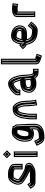

<svg xmlns="http://www.w3.org/2000/svg" viewBox="1606 -2422 1006 4259"><g transform="rotate(-90 2109.5 -292.0)"><path d="M492 -250C466.9 -258.4 439.7 -274.1 418 -285C400.6 -294.5 378.1 -303.3 362 -314L348 -324C325.7 -341.3 291.3 -359.7 272 -379H270C267 -380.5 265.2 -383.4 264 -387V-393C268.7 -411.7 271.8 -428.6 280 -443C286.6 -458.4 302.1 -493 324 -493C328 -493.7 331.3 -494 334 -494H407C414.2 -492.8 425.2 -491.4 432 -490C439.5 -490 452 -484.5 460 -481L476 -473L482 -469V-293H605V-472C605 -541.4 561.3 -571.9 511 -592C490 -603.2 464 -611.3 437 -614L417 -616C410.3 -616.7 403.7 -617 397 -617H334C310.1 -617 290.1 -613.5 272 -605C214.8 -583.6 184.1 -531.3 160 -477C135.8 -424.6 135.2 -352 168 -311C195.6 -274.1 237.6 -252.8 276 -224C300.4 -205 331.1 -193 359 -177C383.7 -163.3 413.8 -148.3 444 -137C441.3 -136.3 439 -135.7 437 -135L421 -133C415.7 -132.3 410.7 -132 406 -132C400 -131.3 394 -131 388 -131H195C193.7 -131 192.3 -131.3 191 -132H190L151 -189L50 -119C63.2 -99.2 78 -81 90 -60C109.5 -31.5 148 -8 195 -8H388C395.3 -8 403 -8.3 411 -9C460 -9 502.9 -22.7 535 -42L553 -52C572.1 -62.6 586.9 -70.9 602 -88C631.7 -120.2 638.1 -162.5 611 -201C590.3 -229.8 564.5 -239.8 523 -244C513.1 -244 498.9 -250 492 -250ZM388 -33H195C156.5 -33 125.8 -52.7 111.2 -73.3C102.8 -87.9 93.1 -101.4 84.9 -112.8L144.6 -154.1L176.8 -107H186.9C189.5 -106.3 192.2 -106 195 -106H388C394.4 -106 401.3 -106.4 407.4 -107C414.7 -107.1 418.1 -107.4 424.1 -108.2L442.6 -110.5C445.2 -111.4 446.6 -111.9 450.1 -112.7L527.9 -132.2L452.8 -160.4C424.3 -171.1 394.9 -185.6 371.3 -198.8C341.4 -215.9 312 -227.7 291.2 -243.9C249.6 -275 211.5 -294.7 187.8 -326.3C163.1 -357.2 161.3 -420.1 182.8 -466.7C206.6 -520.3 234 -564.1 280.8 -581.6C296.3 -587.4 310.7 -592 334 -592H397C402.8 -592 408.7 -591.7 414.5 -591.1L434.5 -589.1C458.8 -586.7 482.2 -579 500.4 -569.3C548.2 -550.2 580 -528.2 580 -472V-318H507V-482.4L488.6 -494.7L470.7 -503.6C462.5 -507.2 449.4 -513.6 434.8 -514.9C425.9 -516.6 416.1 -517.8 409.1 -519H334C330.1 -519 324.9 -518.4 322 -518C276.1 -514.1 262.1 -464.7 257.6 -454.1C245.7 -432.1 243.8 -415.3 239 -396.1V-382.9C242.3 -373.2 246.2 -363 260.1 -356C280.4 -338.7 313.3 -319.3 333.1 -304L347.8 -293.4C368.3 -279.8 389.9 -271.8 406.4 -262.8C429.1 -251.5 457.8 -235.1 487.9 -225H491.3C494.6 -224.4 509.2 -219.5 521.5 -219C559.6 -215.1 575.3 -207.8 590.6 -186.5C610.5 -158.3 606.8 -130.1 583.4 -104.7C570.8 -90.4 560.3 -84.7 540.9 -73.9L522.5 -63.7C493.5 -46.2 455.5 -34 411 -34H410C402.4 -33.4 394.8 -33 388 -33ZM408.3 -34H411C447.9 -34 480.4 -43.9 507.9 -60.4L526.4 -70.7C546 -81.5 554.5 -85.9 567.2 -100.3C591 -126.1 596.1 -160.1 574.5 -190.8C558.8 -212.6 548.7 -215.8 519.2 -219C502.2 -220.2 494 -223.1 486.9 -225H482C447.2 -236.6 415.8 -254.1 392.3 -265.8C376.8 -274.3 354.8 -282.2 332.3 -297.2L317.3 -307.9C298.5 -322.6 265.8 -342.2 245.5 -359C229 -368.9 226.5 -376.9 224 -384.4V-394.9C228.7 -413.8 231.1 -431 241.8 -450.4C244.9 -457.7 251 -511.6 317.6 -517.8C322.2 -518.4 327.7 -519 334 -519H412.2C421 -517.5 426.9 -516.9 439.7 -514.7C463.9 -511.9 475.5 -504.8 484.1 -501L503.2 -491.4L522 -478.9V-318H565V-472C565 -533.6 531.3 -554.2 489.4 -570.9C471 -578.3 452.1 -587.2 430.7 -589.3L410.7 -591.3C406.1 -591.8 401.5 -592 397 -592H334C315.3 -592 305.6 -589.5 294.4 -584.2C254 -569.1 223.3 -526.1 198.5 -470.2C176.4 -422.2 178.1 -354.3 204 -321.9C228 -289.9 264.3 -271.8 307 -239.8C326.5 -224.6 354.6 -213.4 385.8 -195.6C408.8 -182.8 437.7 -168.5 464.6 -158.4L533.7 -132.5L458.9 -113.8C455.3 -112.9 453.8 -112.3 450.6 -111.2L428.8 -108.5C422.3 -107.7 418 -107.3 409.7 -107C403.6 -106.5 395.1 -106 388 -106H195C194 -106 183.9 -106.8 182.5 -107H163.6L138.8 -143.2L96.9 -114.2C106.9 -100.2 117 -87 127.2 -69.2C143.3 -46.4 170.9 -33 195 -33H388C394 -33 401.6 -33.4 408.3 -34Z M758 -44V39H881V-44C881 -52 880.3 -59.7 879 -67V-489H756V-71C756 -62.1 758 -51.6 758 -44ZM728 -643 818 -553 905 -640 815 -730ZM856 -44V14H783V-44C783 -55.4 781 -65.4 781 -71V-464H854V-64.7C855.2 -58.3 856 -51.5 856 -44ZM763.4 -643 815 -694.6 869.6 -640 818 -588.4ZM839 -65.6V-464H796V-71C796 -64.2 798 -54 798 -44V14H841V-44C841 -51.7 840.2 -58.9 839 -65.6ZM775.2 -643 818 -600.2 857.8 -640 815 -682.8Z M1356 -405V-400C1356 -394.7 1355.7 -388.7 1355 -382C1351.4 -335.5 1346.4 -289.9 1335 -248C1330.2 -232.1 1324.3 -199.4 1315 -187C1308.8 -177.7 1300 -165 1285 -165C1279.7 -164.3 1274.7 -164 1270 -164C1255.2 -165.6 1230.3 -167.8 1227 -181C1220.4 -198.6 1219 -220.1 1219 -245C1219 -267.6 1221.8 -271.1 1225 -297C1228.9 -328.6 1243 -355.4 1258.5 -376C1269.5 -390.7 1282.4 -411 1308 -411C1314.7 -411 1321 -410.7 1327 -410C1329.7 -410 1334.7 -409.3 1342 -408ZM1479 -437 1442 -494 1446 -511 1369 -528C1353.7 -531.3 1341 -533 1331 -533C1323 -533.7 1315.3 -534 1308 -534C1253.2 -534 1215.6 -512 1187 -482C1146.1 -441.1 1113.1 -384.8 1103 -314C1098.7 -284 1096 -278.5 1096 -247C1096 -233 1096.3 -220 1097 -208C1101.3 -130.2 1133.9 -77.5 1194 -56C1251.4 -33 1328.6 -38.7 1370 -69V-21C1368.8 -10.5 1366.5 0.7 1365 10C1361.7 14.7 1358.7 19.3 1356 24C1340 40 1316.6 54.8 1288 58L1270 62C1252.1 64.2 1218.4 68 1197 68C1186.4 68 1168.9 65.9 1165 58C1158 49.3 1151.1 35.2 1146 26L1114 -38L1004 17L1036 81C1046.2 99.8 1056.8 121.7 1071 137C1097.7 169.4 1139.3 191 1197 191C1223.4 191 1266.9 186.9 1290 183L1314 179C1374.6 165 1427.2 136.5 1458 92L1468 78C1483 54.1 1490.8 21.8 1493 -14V-82C1493.7 -97.3 1493.5 -114.7 1492.5 -134C1489.7 -188.6 1487.7 -259.2 1485 -314C1483.3 -346.3 1479 -381.8 1479 -413ZM1381 -425.2V-400C1381 -393.8 1380.6 -386.5 1379.9 -379.8C1376.3 -333.3 1371.3 -286.2 1359 -241.1C1354.7 -226.7 1351.7 -195.7 1335.4 -172.5C1330.8 -165.6 1316.7 -141.3 1286.8 -140C1281.2 -139.4 1275.4 -139 1270 -139H1268.6C1260.1 -139.9 1215.5 -135 1203.1 -173.4C1195.7 -193.8 1194 -219.7 1194 -245C1194 -270.5 1197.3 -277 1200.2 -300.1C1204.8 -337.3 1221.2 -368 1238.5 -391C1247.5 -403 1267.2 -436 1308 -436C1315.3 -436 1319.9 -435.8 1328.5 -435C1333.9 -434.7 1338.6 -434 1346.9 -432.5ZM1330 -508H1331C1338.2 -508 1349.6 -506.6 1363.6 -503.6L1415.9 -492.1L1415.2 -489.3L1454 -429.6L1454 -413C1454 -379.6 1458.4 -343.7 1460 -312.7C1462.7 -258.3 1464.7 -187.7 1467.5 -132.7C1468.5 -113.7 1468.7 -98.1 1468 -82.5V-14.8C1465.8 18.4 1458.5 45.4 1447.2 64.1L1437.5 77.6C1411.4 115.4 1364.5 141.5 1309.1 154.5L1285.9 158.3C1264.7 161.9 1221.1 166 1197 166C1113.9 166 1087.5 123.5 1058.2 69.4L1037.5 28.2L1102.8 -4.5L1123.9 37.7C1129.2 47.2 1135.1 59.9 1144.8 72.9C1162.7 96.9 1186.7 93 1197 93C1221.5 93 1255.3 89 1274.3 86.7L1292.1 82.7C1329.4 77.7 1354.8 60.5 1373.7 41.7C1379.6 35.8 1383.7 26.9 1388.7 19.8C1390.7 7.8 1393.3 -4.4 1395 -19.6V-118.3L1355.2 -89.2C1323.2 -65.7 1254 -58.9 1202.8 -79.4C1140.4 -101.7 1121 -158.1 1121 -247C1121 -276.9 1123.1 -278.3 1127.7 -310.5C1137 -375.5 1167 -426.6 1204.9 -464.5C1230.4 -491.3 1260.4 -509 1308 -509C1314.8 -509 1322.4 -508.6 1330 -508ZM1396 -422.9 1354.1 -431.8C1346.8 -433.2 1337.2 -434.6 1331.5 -434.9C1323.5 -435.7 1316 -436 1308 -436C1297.5 -436 1287.1 -434.4 1278.4 -431.8C1240.1 -420.5 1229.5 -396.2 1222.3 -386.6C1205.1 -363.8 1189.5 -334.1 1185.1 -298.9C1182.1 -274.9 1179 -269.5 1179 -245C1179 -219.8 1180.3 -196.7 1187.7 -176.1C1199.1 -139.7 1258.3 -139.9 1266.5 -139H1270C1276.2 -139 1286.4 -139.8 1289.7 -140.1C1339.3 -143.4 1348.7 -172.6 1351.6 -177C1366.6 -197.7 1369.8 -228.4 1374.4 -243.6C1386.4 -287.7 1391.4 -334.1 1394.9 -380.6C1395.6 -387.3 1396 -394.1 1396 -400ZM1308 -509C1273.1 -509 1247.3 -496.4 1221.1 -469C1183.4 -431.2 1152.5 -379.1 1142.8 -311.8C1138.4 -280.4 1136 -277.5 1136 -247C1136 -233.2 1136.3 -220.5 1137 -208.9C1140.3 -149.1 1162 -109.1 1191.1 -89.2C1227.9 -64.1 1304.3 -59.4 1339.6 -85.2L1410 -136.9V-20.1C1408.5 -6.5 1406 5.5 1404.1 16.6C1399.8 22.6 1395.8 28.7 1392.2 35C1372.7 54.4 1346.1 75.6 1298.6 82.2L1280.7 86.2C1260.1 88.7 1226.4 93 1197 93C1184.8 93 1145 91.5 1126.9 66.2C1120.8 58 1112.5 42 1108 33.8L1093.3 4.4L1050.3 25.9L1074 73.2C1084.2 91.9 1095.2 113.3 1105.6 124.5C1130.4 151.2 1155.3 166 1197 166C1217.5 166 1261.1 161.9 1279.7 158.8L1301.8 155.2C1351.7 143.3 1394.8 120.3 1421.4 81.9L1431.1 68.4C1443 48.9 1450.8 19.6 1453 -14.5V-82.3C1453.7 -97.8 1453.5 -114 1452.5 -133.2C1449.7 -188 1447.7 -258.6 1445 -313.2C1443.4 -344.7 1439 -380.4 1439 -413L1439 -432.1L1400.8 -490.9L1401.6 -494.3L1355.8 -504.4C1343.1 -507.2 1334 -508 1331 -508H1328.3C1321.5 -508.6 1314 -509 1308 -509Z M1810 -392H1816C1818.4 -392 1831.8 -392.4 1834 -388C1849.5 -372.5 1861.5 -338.7 1868 -317C1872.5 -305.7 1875 -299.7 1875 -287C1877.4 -253.6 1883 -224 1883 -189C1883.7 -180.3 1884 -172 1884 -164V-142C1884 -124.6 1886.2 -111.8 1888 -96L1891 -76C1891.7 -72 1892 -68.7 1892 -66C1892 -56.7 1892.7 -47.7 1894 -39L1907 29L2028 5L2015 -62V-66C2015 -74 2014.3 -82.7 2013 -92L2010 -112C2009.3 -120 2008.3 -127.3 2007 -134V-164C2007 -172 2006.7 -181 2006 -191C2006 -220.1 2002.1 -243.8 2000 -271L1998 -297C1996.7 -309 1995 -320 1993 -330C1979.7 -383.1 1955.3 -440.7 1921 -475C1892.7 -503.3 1869.4 -515 1816 -515C1789.8 -515 1765.3 -507.1 1744 -501C1716.6 -494.1 1694.6 -469 1680 -452C1657.9 -429.9 1647.6 -397.3 1633 -368C1619 -335.3 1612.9 -292.6 1608 -251C1603.1 -213.9 1593 -175.8 1593 -133V22H1716V-133C1716 -169.9 1724 -200.2 1730 -234C1733.7 -261.6 1736.5 -291.4 1745 -317L1753 -335C1755 -340.3 1757.7 -346.3 1761 -353C1767.9 -369.2 1771.9 -371 1786 -384C1786 -387.2 1807.5 -391.2 1810 -392ZM1982 -164V-131.5C1983.4 -124.8 1984.4 -117.6 1985.2 -109.1L1988.3 -88.4C1989.4 -80.2 1990 -72.6 1990 -66V-59.6L1998.7 -14.7L1926.8 -0.4L1918.6 -43.2C1917.5 -51.2 1917 -57.9 1917 -66C1917 -70.6 1916.4 -75.5 1915.7 -79.9L1912.8 -99.2C1910.8 -116.9 1909 -126.8 1909 -142V-164C1909 -172.1 1908.5 -182.9 1908 -190C1907.9 -227.1 1902.2 -258.5 1900 -287.9C1899.8 -304.4 1895 -316.9 1891.6 -325.3C1884.3 -349.2 1872.3 -384.3 1853.4 -403.9C1834.5 -426.2 1816 -417 1816 -417H1805.9C1797.6 -414.2 1784.8 -419.9 1765.9 -399.5C1760.7 -394.7 1754.6 -388.4 1752.3 -385.9C1738.2 -373.9 1738.6 -364.3 1738.3 -363.4C1734.7 -356.2 1731.6 -349.1 1729.9 -344.5L1721.7 -326.1C1711.9 -296.8 1708.7 -263.9 1705.3 -237.8C1699.4 -204.8 1691 -173.5 1691 -133V-3H1618V-133C1618 -171.9 1627.5 -208.2 1632.8 -247.9C1637.7 -289.4 1644.2 -330.4 1655.7 -357.5C1671.7 -389.9 1681.5 -418.1 1697.7 -434.3C1709.5 -446.1 1729.5 -471.6 1750.5 -476.8C1773.4 -483.4 1794.4 -490 1816 -490C1865.1 -490 1878.4 -482.3 1903.3 -457.3C1932.1 -428.5 1956.2 -373.8 1968.6 -324.5C1970.4 -315.2 1971.9 -304.9 1973.1 -294.7L1975.1 -269.1C1977.3 -240.5 1981 -217.8 1981 -191V-190.2C1981.6 -180.5 1982 -171.5 1982 -164ZM1869.4 -399.8C1891.7 -377.5 1900 -345.9 1907.1 -322.3C1911.3 -311.9 1914.9 -302.4 1915 -287.6C1917.3 -256.6 1922.9 -226 1923 -189.6C1923.6 -182 1924 -172 1924 -164V-142C1924 -125.9 1926 -115 1927.9 -98L1930.8 -78.5C1931.5 -74.2 1932 -69.9 1932 -66C1932 -57.4 1932.5 -49.9 1933.8 -41.7L1941 -4L1984.3 -12.6L1975 -60.5V-66C1975 -73.1 1974.4 -81.1 1973.2 -89.7L1970.1 -110.2C1969.3 -119.6 1968.4 -125.4 1967 -132.4V-164C1967 -171.9 1966.7 -179.5 1966 -190.5C1966 -219.4 1962.2 -241.4 1960 -269.8L1958.1 -295.5C1956.8 -306.4 1955.3 -317 1953.4 -326.5C1940.7 -376.9 1915.7 -433.2 1887.1 -461.8C1862.1 -486.7 1855.8 -490 1816 -490C1802.3 -490 1783.7 -484.9 1760.6 -478.3C1748.6 -474.8 1722.5 -448.7 1715.3 -440.2C1699.4 -421.7 1687.9 -394.1 1671.4 -361C1659.1 -331.6 1652.7 -290.4 1647.9 -249C1642.7 -210.3 1633 -173.4 1633 -133V-3H1676V-133C1676 -172.2 1684.3 -203.1 1690.2 -236.4C1693.7 -263.1 1696.7 -294.7 1706.1 -322.9L1714.2 -341.2C1716.1 -346 1719.1 -353 1722.5 -359.9C1723.6 -362.4 1721.2 -368.9 1736.1 -381.5C1739.5 -385.3 1743.8 -389.6 1750.3 -395.6C1769.4 -417.7 1789.1 -413.4 1800 -417H1815.9C1815.9 -417 1848.2 -426.3 1869.4 -399.8Z M2250 -344V-399C2271.8 -428.1 2301.4 -451.8 2331 -473L2345 -481C2350.3 -483.7 2355.3 -486 2360 -488C2363.1 -489.6 2374.6 -491.2 2377 -492H2385C2390.5 -486.5 2395.8 -483.4 2400 -477C2406 -466.1 2413.5 -455.4 2418 -442C2430.6 -414.2 2439 -384.8 2446 -352C2446 -350.7 2446.3 -349.7 2447 -349H2424C2398 -349 2378.2 -344.2 2354 -341L2329 -336C2301.6 -329.7 2274.1 -317.9 2252 -305C2205 -275.9 2182 -213.8 2182 -139C2182 -113 2190.9 -89.5 2203 -73C2231.5 -32.3 2283.6 9 2352 9C2360.7 10.3 2373 11 2389 11C2430.4 12.6 2451.4 6.9 2481 -3L2506 -10C2515.8 5.7 2529.2 21.1 2542 31C2566.1 47.6 2602.4 59 2642 59H2714V-64H2642C2635.5 -64 2623 -66.8 2616 -68C2610.3 -73.7 2604.4 -85.4 2600 -92C2594.2 -109.5 2591.4 -131.9 2589 -151L2587 -168C2586.3 -172 2585.7 -180 2585 -192C2582.6 -217.5 2581 -220 2581 -244C2581 -285.9 2579 -317.8 2572 -353C2560 -413.1 2543.3 -468.4 2519 -517L2505 -541C2498.3 -552.3 2490 -562.3 2480 -571L2467 -584C2449.5 -600.4 2420.7 -615 2390 -615H2371C2363 -614.3 2353 -612.7 2341 -610C2317.3 -605.5 2306.8 -598.9 2289 -590C2239.3 -565.1 2199.4 -528.6 2164.5 -488.5C2145.1 -466.3 2127 -447 2127 -413V-344ZM2458 -226C2460 -207.8 2463.2 -169.4 2465 -151L2468 -134C2468 -132 2468.3 -129.7 2469 -127L2438 -119C2431.4 -116.2 2419.7 -112 2411 -112C2407.7 -111.3 2401.3 -111 2392 -111C2380.7 -111.7 2373.3 -112.3 2370 -113C2367.3 -113 2361.7 -113.7 2353 -115L2343 -117C2325.9 -120.4 2314.2 -129.8 2305 -142V-151C2305.7 -154.3 2306.3 -158.3 2307 -163C2307 -174.7 2309.3 -180.3 2314 -191L2319 -201C2325.2 -205.7 2336.8 -209.9 2344 -212L2356 -216C2375.8 -218.8 2401.9 -226 2424 -226ZM2352 -16C2294.2 -16 2248.9 -51.1 2223.3 -87.6C2214 -100.3 2207 -118.5 2207 -139C2207 -209.9 2229.5 -261.3 2264.9 -283.6C2285 -295.2 2310.7 -306 2334.3 -311.6L2358.1 -316.3C2384.1 -319.9 2401.3 -324 2424 -324H2507.4L2469.4 -361.9C2462.2 -394.8 2453.9 -423 2441.3 -451.2C2435.4 -468.1 2426.9 -480.1 2421.9 -489.1C2415.5 -500.5 2405 -507.4 2402.7 -509.7L2395.4 -517H2372.9C2360.5 -512.9 2343.6 -508.3 2333.2 -503L2317.5 -494.1C2284.2 -470.3 2251.4 -442.6 2225 -407.3V-369L2152 -369V-413C2152 -436.7 2163 -448.7 2183.4 -472.1C2217.1 -510.8 2254.5 -544.8 2300.2 -567.6C2319.6 -577.3 2324.9 -581.5 2346.1 -585.5C2357.6 -588.1 2366.4 -589.4 2372.1 -590H2390C2412.9 -590 2436.7 -577.9 2449.6 -566L2463 -552.7C2471.1 -545.6 2478 -537.5 2483.4 -528.4L2497 -505.1C2519.8 -459.2 2535.8 -406.4 2547.5 -348.1C2554.1 -315 2556 -285.2 2556 -244C2556 -218.9 2557.9 -212.7 2560.1 -190.1C2560.8 -176.5 2561.4 -169.8 2562.2 -164.5L2564.2 -148C2569.1 -108.9 2572.7 -76 2598.3 -50.3L2604 -44.7C2615.5 -42.7 2625.2 -39 2642 -39H2689V34H2642C2607.4 34 2575.9 23.6 2556.7 10.8C2547.2 3.3 2535.4 -10.1 2527.2 -23.2L2517.3 -39.1L2473.7 -26.9C2444.2 -17.1 2429.5 -12.5 2389.5 -14C2370.2 -14 2362.2 -16 2352 -16ZM2480.4 -251H2424C2395.7 -251 2368.9 -243.1 2350.2 -240.4L2336.6 -235.9C2324.8 -232.4 2311.1 -226.3 2299.3 -217.5L2291.4 -201.7C2286.8 -191.4 2282.4 -179.2 2282 -164.9C2281.2 -159.2 2280.8 -157.6 2280 -153.5V-133.7C2293.8 -115.3 2309.9 -98.1 2338.1 -92.5L2348.6 -90.4C2366.9 -87.6 2371.6 -87.2 2391.3 -86H2392C2400.9 -86 2407.6 -86.3 2413.4 -87C2428.9 -88 2437.8 -91.9 2446 -95.2L2499.3 -109L2493.3 -133.1C2493.1 -133.8 2493 -134.3 2493 -134.3V-136.2L2489.8 -154.4C2487.8 -174.3 2484.9 -209.9 2482.8 -228.8ZM2389 -14H2390.2C2424.9 -12.6 2434.4 -15.8 2463.4 -25.5L2528 -43.5L2543.3 -19.1C2551.6 -5.7 2563.6 7.7 2572.4 14.7C2589 25.8 2615 34 2642 34H2674V-39H2642C2621.6 -39 2610.2 -43.1 2605.7 -43.8L2590.4 -46.4L2582.1 -54.7C2570 -66.9 2566.3 -77.6 2561.6 -84.6C2554.8 -104.9 2551.6 -129 2549.1 -149.1L2547.1 -165.8C2546.4 -170.6 2545.8 -177.8 2545 -190.8C2542.8 -214.4 2541 -219.3 2541 -244C2541 -285.5 2539.1 -316 2532.3 -349.9C2520.5 -408.9 2504.7 -461.6 2481.1 -509L2467.4 -532.4C2461.7 -542.2 2454.7 -550.2 2446.8 -557L2433.4 -570.4C2420.3 -582.5 2400.3 -590 2390 -590H2374.1C2348.1 -586.9 2338.7 -582.8 2314 -570.5C2271 -549 2233.4 -515.3 2199.6 -476.5C2179.7 -453.6 2167 -440.9 2167 -413V-369L2210 -369V-404.6C2236 -439.2 2269.1 -466.8 2302.4 -490.5L2319 -500C2326.6 -503.8 2327.8 -504.5 2338.6 -509.1C2351.8 -514.3 2358.3 -514.1 2367 -517H2407.2L2418.9 -505.2C2421.3 -502.9 2429.7 -497.5 2436.9 -486.6C2443.5 -476.7 2450.6 -465.8 2456.9 -448C2469.5 -419.9 2477.8 -391.2 2485 -358.1L2519.2 -324H2424C2406.4 -324 2392.1 -320.7 2364.4 -316.8L2342.1 -312.4C2321.8 -307.5 2297.4 -297.2 2279.7 -287C2247.4 -266.5 2222 -211.6 2222 -139C2222 -116.4 2229.9 -96.4 2239.5 -83.2C2266.7 -44.3 2311 -16 2352 -16H2356.9C2365.1 -14.7 2370.4 -14 2389 -14ZM2495.3 -251 2497.9 -227.7C2500 -209.1 2503 -172.4 2504.9 -153.1L2508 -135.4V-134C2508 -133.7 2508.1 -132.6 2508.5 -130.9L2513.4 -111.4L2456.8 -96.8C2449.1 -93.8 2440.2 -89.1 2416.7 -87.1C2409.3 -86.3 2400.9 -86 2392 -86H2390.1C2370.5 -87.2 2360.4 -88.1 2342.1 -90.9L2330.8 -93.2C2293.7 -100.6 2278.3 -118.8 2265 -136.4V-152.6C2265.8 -156.3 2266.2 -158.8 2267 -164.2C2267.2 -177.2 2270.7 -187 2275.6 -198.1L2283.2 -213.2C2297 -223.6 2311.4 -229.9 2326.3 -234.4L2341.9 -239.6C2360 -242.2 2385.7 -251 2424 -251Z M2813 -775V13C2813 71.1 2878.6 99.4 2931 111C2935.7 111 2942.5 114.5 2947 116L3004 137L3047 21L2981 -3C2972.3 -5.7 2963.7 -8 2955 -10C2953.8 -10.2 2936 -12.6 2936 -15V-775ZM2838 -750H2911V-15C2911 28.2 2950.3 14.6 2950.3 14.6C2957.7 16.3 2966.6 18.8 2973.1 20.7L3014.8 35.9L2989.2 104.9L2955.3 92.4C2952.8 91.6 2947.1 88.1 2933.9 86C2881.8 74 2838 48.3 2838 13ZM2853 -750V13C2853 55.7 2897.3 76.3 2941.1 86.7C2952.7 88.3 2965.3 93.7 2965.3 93.7L2977.3 98.2L3001.4 33.3L2962.1 19.1C2956.5 17.4 2949.8 15.5 2943.3 14C2943.3 14 2896 22.9 2896 -15V-750Z M3520 -322C3510.6 -322 3496.1 -320 3486 -320H3376C3379.3 -336.4 3382 -349.2 3388 -368C3397.2 -399.3 3408.7 -427 3448 -427C3499.3 -422.7 3540.8 -412.8 3553 -370C3553 -368.7 3553.3 -367.3 3554 -366C3554 -359.3 3553.7 -354 3553 -350C3553 -330 3536.4 -326.1 3520 -322ZM3257 -353V-350L3239 -370L3146 -290L3192 -237C3206.1 -220.2 3223.5 -210.2 3247 -205C3247 -201.7 3247.3 -198.3 3248 -195C3269.1 -75.5 3332.5 6.9 3452 28C3482.7 34.6 3512.3 40 3548 40H3572C3606.7 40 3632.9 27.8 3654 13C3669.7 1.2 3695.1 -19.1 3706 -35C3722.8 -58.5 3742.4 -79.2 3761 -101L3668 -181L3628 -134C3620.2 -124.9 3613.4 -117.1 3606 -106C3601.4 -101.4 3586.3 -89.7 3584 -88C3579.3 -84.9 3575.8 -83 3568 -83H3549C3544.3 -83 3539.7 -83.3 3535 -84C3507.2 -86.8 3481.5 -88.8 3457 -97C3408.6 -111.5 3384.6 -146.7 3372 -197H3486C3605.7 -197 3677 -248.8 3677 -369C3676.3 -385 3673.7 -398.7 3669 -410C3662.7 -433.2 3650.7 -455.4 3636 -472C3596.8 -520.2 3533.3 -546.1 3451 -550C3322.4 -550 3281.1 -459.1 3257 -353ZM3449 -452H3448C3391.4 -452 3373.1 -405.9 3364.1 -375.3C3358 -356.1 3354.8 -341.2 3351.5 -324.9L3345.5 -295H3486C3498.8 -295 3513.5 -297 3520 -297H3523.1C3535.1 -300 3555.3 -301.5 3569.5 -321.7C3575 -329.4 3577.4 -338.5 3578 -348.2C3578.8 -353.7 3579 -359.4 3579 -366V-371.9C3563.2 -434.8 3502 -448.7 3449 -452ZM3450.4 -525C3529 -521.1 3583.1 -497.4 3616.9 -455.8C3629.6 -441.5 3639.5 -423.1 3644.9 -403.4C3647.5 -393.8 3651.3 -383.3 3652 -368.5C3651.6 -263.1 3596.7 -222 3486 -222H3340L3347.7 -190.9C3361.5 -135.8 3391.4 -91 3449.5 -73.2C3479 -63.5 3505.3 -61.8 3532 -59.2C3539.1 -58.2 3543.1 -58 3549 -58H3568C3580.3 -58 3592 -63.3 3597.9 -67.2C3602.4 -70.3 3617.3 -81.9 3625.4 -90.1C3632.5 -100.6 3638.4 -107.7 3647 -117.8L3670.7 -145.7L3725.6 -98.4C3710.9 -81.6 3698.8 -67.9 3685.5 -49.4C3678.2 -38.7 3653.6 -18 3639.3 -7.3C3620.5 5.8 3600.4 15 3572 15H3548C3514.6 15 3488.1 10.2 3456.8 3.5C3345.9 -16.1 3292 -89.8 3272.6 -199.6C3272.1 -202 3272 -203.2 3272 -205V-225.1L3252.4 -229.4C3233.1 -233.7 3221.7 -240.5 3211 -253.2L3181.3 -287.4L3236.8 -335.1L3282 -284.9V-350C3304 -445.8 3337.6 -524.5 3450.4 -525ZM3594 -369.8V-366C3594 -359.5 3593.7 -353.6 3593 -348.8C3592.4 -336.1 3587.2 -324.3 3574.9 -315.1C3556.7 -301.5 3541.5 -300.4 3527.7 -297H3520C3518 -297 3503.1 -295 3486 -295H3330.7L3336.3 -323.1C3339.6 -339.4 3342.6 -353.6 3348.7 -372.7C3356.1 -397.9 3368.7 -452 3448 -452H3450.7C3511.1 -447.5 3579.2 -429.8 3594 -369.8ZM3637 -368.7C3636.3 -383.3 3633.6 -395.6 3629.8 -404.8C3624 -426.1 3613.6 -445.6 3600.6 -460.3C3566.9 -501.8 3518.4 -521.4 3449.5 -525C3393.6 -524.4 3359.4 -501.3 3329.8 -449.8C3316.2 -424.4 3305 -386.2 3297 -351.2V-254.6L3234.7 -323.8L3193.2 -288.1L3227.3 -248.8C3238.2 -235.8 3247.2 -231.5 3260.4 -228.6L3287 -222.6V-205C3287 -202.6 3287.2 -200.7 3287.7 -197.9C3294.5 -159.4 3302.3 -130.7 3318 -102.9C3347.5 -43.9 3400.5 -7.1 3462.9 3.9C3493.5 9.3 3518 15 3548 15H3572C3590.1 15 3605.8 9.1 3623.7 -3.3C3637.4 -13.7 3661.8 -34.1 3669.4 -45C3683.7 -65.2 3698.7 -81.8 3713.8 -99.1L3673.3 -133.9L3663.3 -122.2C3655.3 -112.9 3649.5 -106.3 3642.9 -96.4C3637 -87.5 3618.5 -74.8 3614.7 -72C3608.2 -67.1 3590.3 -58 3568 -58H3549C3541.7 -58 3534.9 -58.5 3527.5 -59.4C3501.5 -62 3471.6 -64 3438.9 -74.7C3372 -95.2 3345.5 -141.2 3332.5 -193.1L3325.3 -222H3486C3537.4 -222 3571.2 -232.2 3595.8 -254.2C3620.2 -275.9 3636.9 -312.1 3637 -368.7Z M3984 -14V-400L3998 -402C4006.2 -403 4014.2 -405 4022 -405H4071C4073 -405 4076 -404.7 4080 -404L4151 -393L4169 -515L4098 -525C4088.7 -527 4079.7 -528 4071 -528H4022C4014 -528 4006 -527.3 3998 -526C3951.5 -520.8 3923.2 -513.2 3894 -488C3873.4 -469.6 3861 -448.5 3861 -409V-14ZM3959 -39H3886V-409C3886 -442.5 3894.3 -454.8 3910.5 -469.2C3934.5 -489.9 3955.6 -496.1 4000.8 -501.2C4007.8 -501.9 4014.9 -503 4022 -503H4071C4078 -503 4085.8 -502.1 4093.6 -500.4L4140.6 -493.8L4129.9 -421.6L4084 -428.7C4079.6 -429.4 4075.6 -430 4071 -430H4022C4009.9 -430 4001.4 -427.6 3994.7 -426.8L3959 -421.7ZM3944 -39V-419.9L3989.6 -426.4C3994 -427 4003.3 -430 4022 -430H4071C4079.5 -430 4085 -429 4090 -428.2L4115.4 -424.3L4125.9 -495.4L4087.1 -500.9C4081.6 -502.1 4075 -503 4071 -503H4022C4017.6 -503 4013.1 -502.6 4008.3 -501.8C3964.7 -494.6 3951.7 -494.9 3926.6 -473.5C3911 -459.5 3901 -445.3 3901 -409V-39Z"/></g></svg>

Font: Tape
Style: Regular
Weight: 500
Foundry: Cannot Into Space Fonts
Version: Version 0.97